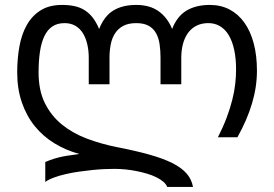

<svg xmlns="http://www.w3.org/2000/svg" viewBox="-20 -549 1097 768"><path d="M622.1 -317.9Q622.1 -346.7 618.4 -372.1Q614.7 -397.5 604.2 -416.3Q593.8 -435.1 574.7 -445.8Q555.7 -456.5 524.9 -456.5Q494.1 -456.5 473.6 -445.8Q453.1 -435.1 440.7 -416.3Q428.2 -397.5 423.1 -372.1Q418 -346.7 418 -317.9V-211.9H335V-317.9Q335 -346.7 329.1 -372.1Q323.2 -397.5 311.5 -416.3Q299.8 -435.1 281.5 -445.8Q263.2 -456.5 238.3 -456.5Q209.5 -456.5 189.7 -443.4Q169.9 -430.2 157.7 -404.8Q145.5 -379.4 139.9 -342.8Q134.3 -306.2 134.3 -259.3Q134.3 -187.5 159.4 -136.7Q184.6 -85.9 227.5 -51Q270.5 -16.1 327.4 5.4Q384.3 26.9 448.2 39.6Q523.4 54.2 578.1 69.6Q632.8 85 669.7 103.5Q706.5 122.1 726.6 145.3Q746.6 168.5 752 198.7H648.9Q644.5 187.5 633.1 177.7Q621.6 168 605.2 159.9Q588.9 151.9 568.4 145.8Q547.9 139.6 525.9 135.3Q503.9 130.9 481.4 128.7Q459 126.5 438 126.5Q421.4 126.5 398.2 127.4Q375 128.4 348.9 131.1Q322.8 133.8 295.4 137.7Q268.1 141.6 242.7 147.5Q217.3 153.3 196 161.1Q174.8 168.9 161.1 178.7V99.1Q181.2 90.3 198.5 85.2Q215.8 80.1 231.9 76.9Q248 73.7 263.9 71.8Q279.8 69.8 297.4 66.9Q243.7 52.2 198 24.4Q152.3 -3.4 119.1 -44.4Q85.9 -85.4 67.4 -139.4Q48.8 -193.4 48.8 -259.3Q48.8 -315.4 57.9 -364.5Q66.9 -413.6 87.9 -450.2Q108.9 -486.8 143.3 -508.1Q177.7 -529.3 228 -529.3Q255.9 -529.3 278.3 -524.4Q300.8 -519.5 318.8 -508.1Q336.9 -496.6 351.1 -478.3Q365.2 -460 376.5 -433.1Q397 -484.9 433.6 -507.1Q470.2 -529.3 524.9 -529.3Q579.6 -529.3 615 -503.7Q650.4 -478 668.5 -433.1Q688.5 -484.4 726.3 -506.8Q764.2 -529.3 819.3 -529.3Q863.3 -529.3 898.2 -511Q933.1 -492.7 957.5 -458.5Q981.9 -424.3 994.9 -375.5Q1007.8 -326.7 1007.8 -266.1Q1007.8 -201.2 988 -135Q968.3 -68.8 929.7 0H851.6Q872.6 -41 886.5 -78.1Q900.4 -115.2 908.9 -148.9Q917.5 -182.6 920.9 -213.1Q924.3 -243.7 924.3 -271.5Q924.3 -314 917 -348.6Q909.7 -383.3 895.3 -407.7Q880.9 -432.1 859.1 -444.8Q837.4 -457.5 809.1 -456.5Q782.7 -455.6 762.9 -444.6Q743.2 -433.6 730.5 -415Q717.8 -396.5 711.4 -371.6Q705.1 -346.7 705.1 -317.9V-211.9H622.1Z"/></svg>

Font: Arian AMU
Style: Regular
Weight: 400
Designer: Ruben Hakobyan (Tarumian)
Foundry: Ruben Hakobyan (Tarumian)
Version: Version 4.003